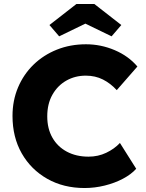

<svg xmlns="http://www.w3.org/2000/svg" viewBox="-20 -937 734 967"><path d="M406 10Q300 10 218 -36.5Q136 -83 89.5 -164.5Q43 -246 43 -353Q43 -431 71 -497Q99 -563 149 -611.5Q199 -660 266.5 -687Q334 -714 413 -714Q488 -714 557.5 -684.5Q627 -655 672 -602L568 -483Q537 -517 498.5 -536.5Q460 -556 412 -556Q358 -556 314 -531Q270 -506 244 -460Q218 -414 218 -351Q218 -289 244 -243.5Q270 -198 317 -173Q364 -148 426 -148Q474 -148 515 -167.5Q556 -187 584 -217L666 -87Q641 -59 599.5 -37Q558 -15 507.5 -2.5Q457 10 406 10ZM278 -754 229 -811 365 -917H455L591 -811L542 -754L410 -818Z"/></svg>

Font: Lexend Deca
Style: Bold
Weight: 700
Designer: Bonnie Shaver-Troup, Thomas Jockin
Foundry: Lexend
Version: Version 1.008; ttfautohint (v1.8.4.7-5d5b)